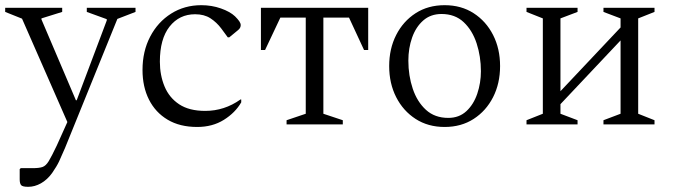

<svg xmlns="http://www.w3.org/2000/svg" viewBox="-43 -480 2598 741"><path d="M66 241Q44 241 38.5 234.5Q33 228 33 212V173L37 169H83Q108 169 121 164.5Q134 160 145 142Q156 124 176 82L217 -9L42 -408L-23 -434V-450H197V-434L117 -409V-405L250 -93H253L369 -401V-406L292 -434V-450H480V-434L410 -407L208 91Q194 124 185 143Q176 162 158 188Q139 214 115 227.5Q91 241 66 241Z M718 10Q651 10 604 -18Q557 -46 532 -95.5Q507 -145 507 -210Q507 -282 536.5 -338.5Q566 -395 617.5 -427.5Q669 -460 734 -460Q774 -460 809.5 -447.5Q845 -435 864 -417Q875 -406 880.5 -398Q886 -390 886 -383Q886 -372 876 -364L842 -336H836L811 -370Q793 -394 769 -409.5Q745 -425 710 -425Q649 -425 611.5 -377.5Q574 -330 574 -242Q574 -190 592 -146.5Q610 -103 648.5 -77.5Q687 -52 749 -52Q823 -52 885 -96H888V-85Q865 -45 821 -17.5Q777 10 718 10Z M964 -287V-450H1378V-287H1362L1304 -412H1205V-41L1280 -16V0H1063V-16L1137 -41V-412H1039L980 -287Z M1673 10Q1609 10 1561 -21Q1513 -52 1486 -105Q1459 -158 1459 -225Q1459 -292 1486 -345Q1513 -398 1561 -429Q1609 -460 1673 -460Q1737 -460 1785 -429Q1833 -398 1860 -345Q1887 -292 1887 -225Q1887 -158 1860 -105Q1833 -52 1785 -21Q1737 10 1673 10ZM1687 -25Q1729 -25 1757 -51Q1785 -77 1799 -118.5Q1813 -160 1813 -205Q1813 -262 1796.5 -312.5Q1780 -363 1746.5 -394.5Q1713 -426 1661 -426Q1619 -426 1590.5 -401Q1562 -376 1547.5 -335Q1533 -294 1533 -246Q1533 -188 1550 -137.5Q1567 -87 1601 -56Q1635 -25 1687 -25Z M2052 -409 1989 -434V-450H2186V-434L2120 -409V-128L2352 -374V-409L2286 -434V-450H2483V-434L2420 -409V-41L2483 -16V0H2286V-16L2352 -41V-324L2120 -78V-41L2186 -16V0H1989V-16L2052 -41Z"/></svg>

Font: Spectral Light
Style: Regular
Weight: 300
Designer: Jean-Baptiste Levee
Foundry: Production Type
Version: Version 2.001